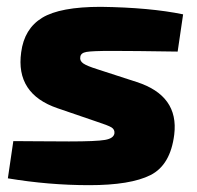

<svg xmlns="http://www.w3.org/2000/svg" viewBox="-20 -531 578 562"><path d="M260 -176 149 -214Q25 -256 42 -378Q51 -447 103.5 -479Q156 -511 275 -511Q419 -509 516 -489L500 -380Q370 -382 307 -382Q250 -382 233 -379Q216 -376 215 -364Q213 -353 223.5 -345.5Q234 -338 266 -328L380 -291Q504 -251 490 -137Q479 -48 420.5 -18.5Q362 11 241 11Q123 11 3 -9L19 -118Q30 -118 90 -117.5Q150 -117 182 -117Q262 -117 287.5 -121.5Q313 -126 315 -141Q316 -152 306.5 -158Q297 -164 260 -176Z"/></svg>

Font: Exo 2.0 Extra Bold
Style: Italic
Weight: 800
Italic angle: -8°
Designer: Natanael Gama
Version: Version 1.001;PS 001.001;hotconv 1.0.70;makeotf.lib2.5.58329